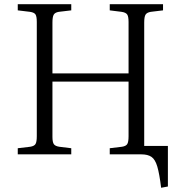

<svg xmlns="http://www.w3.org/2000/svg" viewBox="-20 -730 857 908"><path d="M742 158Q734 92 724 58Q714 24 696.5 12Q679 0 649 0H499V-29L557 -36Q576 -39 582 -49Q588 -59 588 -86V-344H228V-83Q228 -58 234.5 -48.5Q241 -39 260 -36L317 -29V0H64V-29L123 -36Q142 -39 148 -49Q154 -59 154 -86V-626Q154 -652 148 -661.5Q142 -671 122 -674L64 -681V-710H317V-681L258 -674Q240 -671 234 -660.5Q228 -650 228 -623V-383H588V-626Q588 -652 581.5 -661.5Q575 -671 555 -674L499 -681V-710H751V-681L693 -674Q675 -671 668.5 -661Q662 -651 662 -623V-40H774V152Z"/></svg>

Font: Literata 36pt Light
Style: Regular
Weight: 300
Designer: Latin by Veronika Burian and Jose Scaglione. Greek by Irene Vlachou. Cyrillic by Vera Evstafieva.
Foundry: TypeTogether
Version: Version 3.002